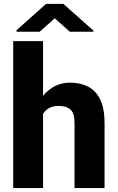

<svg xmlns="http://www.w3.org/2000/svg" viewBox="-20 -960 602 980"><path d="M199.7 -750V-470.7Q225.1 -502.4 260.3 -520.3Q295.4 -538.1 337.9 -538.1Q390.1 -538.1 429.7 -517.8Q469.2 -497.6 491.5 -452.1Q513.7 -406.7 513.7 -331.1V0H360.4V-332Q360.4 -382.8 339.4 -401.1Q318.4 -419.4 280.3 -419.4Q250 -419.4 230.5 -408.4Q210.9 -397.5 199.7 -378.9V0H47.4V-750ZM303.2 -940.4 457 -803.7V-797.9H336.4L259.3 -866.7L182.6 -797.9H64.5V-805.7L215.3 -940.4Z"/></svg>

Font: Vazirmatn RD UI ExtraBold
Style: Regular
Weight: 800
Designer: Saber Rastikerdar
Foundry: Saber Rastikerdar
Version: Version 33.003